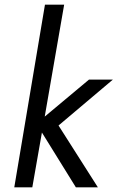

<svg xmlns="http://www.w3.org/2000/svg" viewBox="-20 -800 502 820"><path d="M360 -460 171 -302 254 -780H172L41 0H118L159 -234L304 0H398L230 -264L462 -460Z"/></svg>

Font: Jost* 400 Book Italic
Style: Italic
Weight: 400
Italic angle: -10°
Version: Version 3.200; ttfautohint (v0.97) -l 8 -r 50 -G 200 -x 14 -